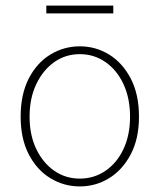

<svg xmlns="http://www.w3.org/2000/svg" viewBox="-20 -656 572 688"><path d="M266 12Q209 12 160.5 -17.5Q112 -47 83 -103Q54 -159 54 -238Q54 -318 83 -374.5Q112 -431 160.5 -460.5Q209 -490 266 -490Q323 -490 371 -460.5Q419 -431 448.5 -374.5Q478 -318 478 -238Q478 -159 448.5 -103Q419 -47 371 -17.5Q323 12 266 12ZM266 -16Q317 -16 358 -44Q399 -72 422.5 -122Q446 -172 446 -238Q446 -304 422.5 -354.5Q399 -405 358 -433.5Q317 -462 266 -462Q215 -462 174.5 -433.5Q134 -405 110 -354.5Q86 -304 86 -238Q86 -172 110 -122Q134 -72 174.5 -44Q215 -16 266 -16ZM146 -608V-636H386V-608Z"/></svg>

Font: Source Sans 3
Style: Regular
Weight: 200
Designer: Paul D. Hunt
Foundry: Adobe
Version: Version 3.046;hotconv 1.0.118;makeotfexe 2.5.65603